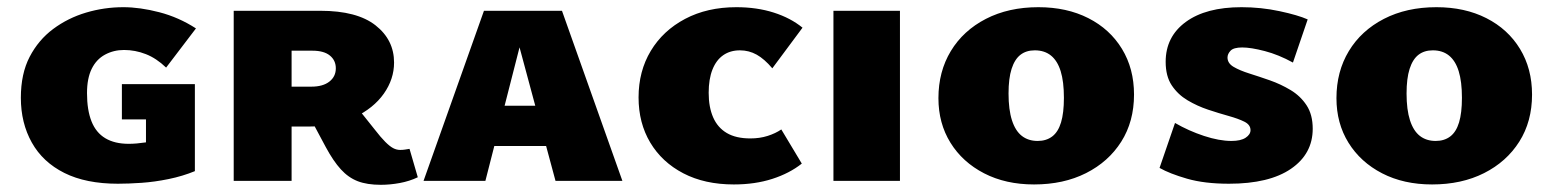

<svg xmlns="http://www.w3.org/2000/svg" viewBox="-20 -503 4319 534"><path d="M308 8Q219 8 159 -22Q99 -52 68.5 -106.5Q38 -161 38 -231Q38 -298 62.5 -345Q87 -392 128 -422.5Q169 -453 219.5 -468Q270 -483 323 -483Q369 -483 423 -469Q477 -455 525 -424L442 -315Q415 -341 385.5 -352.5Q356 -364 325 -364Q296 -364 272 -351Q248 -338 235 -311.5Q222 -285 222 -244Q222 -197 234.5 -165.5Q247 -134 273 -118.5Q299 -103 338 -103Q359 -103 385.5 -107Q412 -111 440 -120L386 -28V-171H319V-269H522V-27Q488 -13 449 -5Q410 3 373.5 5.5Q337 8 308 8Z M630 0V-473H871Q973 -473 1024.5 -432.5Q1076 -392 1076 -329Q1076 -283 1047.5 -242.5Q1019 -202 965.5 -176.5Q912 -151 836 -151H722V-262H846Q878 -262 896 -276Q914 -290 914 -313Q914 -335 897.5 -348.5Q881 -362 849 -362H791V0ZM1039 11Q1001 11 975 1Q949 -9 928 -32Q907 -55 886 -94L840 -180L963 -217L1022 -143Q1039 -121 1051.5 -108.5Q1064 -96 1073.5 -91Q1083 -86 1093 -86Q1100 -86 1106.5 -87Q1113 -88 1119 -89L1142 -10Q1119 1 1092 6Q1065 11 1039 11Z M1158 0 1326 -473H1543L1711 0H1525L1407 -438H1442L1330 0ZM1269 -97 1310 -209H1546L1595 -97Z M2021 10Q1940 10 1880.5 -21Q1821 -52 1788.5 -106.5Q1756 -161 1756 -232Q1756 -305 1790 -361.5Q1824 -418 1885.5 -450.5Q1947 -483 2028 -483Q2085 -483 2132 -468Q2179 -453 2212 -426L2128 -313Q2106 -339 2084.5 -351Q2063 -363 2038 -363Q2011 -363 1991.5 -349.5Q1972 -336 1961.5 -309.5Q1951 -283 1951 -245Q1951 -205 1963.5 -176.5Q1976 -148 2001.5 -133Q2027 -118 2067 -118Q2093 -118 2115 -125Q2137 -132 2153 -143L2210 -48Q2176 -21 2128 -5.5Q2080 10 2021 10Z M2298 0V-473H2483V0Z M2856 10Q2777 10 2717 -21Q2657 -52 2623.5 -106Q2590 -160 2590 -230Q2590 -304 2624.5 -361Q2659 -418 2722 -450.5Q2785 -483 2868 -483Q2947 -483 3007 -452.5Q3067 -422 3100.5 -367Q3134 -312 3134 -240Q3134 -165 3098.5 -109Q3063 -53 3000.5 -21.5Q2938 10 2856 10ZM2866 -111Q2890 -111 2906.5 -123.5Q2923 -136 2931 -162.5Q2939 -189 2939 -231Q2939 -276 2930 -305Q2921 -334 2903 -348.5Q2885 -363 2858 -363Q2834 -363 2818 -350.5Q2802 -338 2793.5 -311.5Q2785 -285 2785 -243Q2785 -198 2794.5 -168.5Q2804 -139 2822 -125Q2840 -111 2866 -111Z M3458 -141Q3458 -156 3441 -164.5Q3424 -173 3397 -180.5Q3370 -188 3340 -198Q3310 -208 3283 -224Q3256 -240 3239 -265.5Q3222 -291 3222 -331Q3222 -401 3278 -442Q3334 -483 3433 -483Q3487 -483 3538.5 -472Q3590 -461 3617 -449L3576 -329Q3536 -351 3497.5 -361Q3459 -371 3435 -371Q3411 -371 3402.5 -362Q3394 -353 3394 -343Q3394 -327 3411 -317Q3428 -307 3455 -298.5Q3482 -290 3512 -279.5Q3542 -269 3569.5 -252.5Q3597 -236 3614 -210Q3631 -184 3631 -145Q3631 -75 3570.5 -33.5Q3510 8 3398 8Q3330 8 3281.5 -6Q3233 -20 3205 -36L3248 -161Q3286 -139 3328.5 -125Q3371 -111 3405 -111Q3431 -111 3444.5 -120Q3458 -129 3458 -141Z M3963 10Q3884 10 3824 -21Q3764 -52 3730.5 -106Q3697 -160 3697 -230Q3697 -304 3731.5 -361Q3766 -418 3829 -450.5Q3892 -483 3975 -483Q4054 -483 4114 -452.5Q4174 -422 4207.5 -367Q4241 -312 4241 -240Q4241 -165 4205.5 -109Q4170 -53 4107.5 -21.5Q4045 10 3963 10ZM3973 -111Q3997 -111 4013.5 -123.5Q4030 -136 4038 -162.5Q4046 -189 4046 -231Q4046 -276 4037 -305Q4028 -334 4010 -348.5Q3992 -363 3965 -363Q3941 -363 3925 -350.5Q3909 -338 3900.5 -311.5Q3892 -285 3892 -243Q3892 -198 3901.5 -168.5Q3911 -139 3929 -125Q3947 -111 3973 -111Z"/></svg>

Font: Ysabeau SC Black
Style: Regular
Weight: 900
Designer: Christian Thalmann (Catharsis Fonts)
Version: Version 2.001;gftools[0.9.30]; featfreeze: smcp